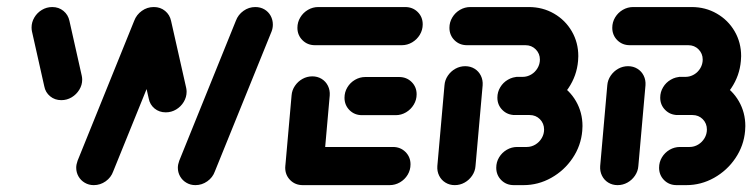

<svg xmlns="http://www.w3.org/2000/svg" viewBox="-20 -539 2196 559"><path d="M497.8 -50.7Q497.8 -60 501.9 -71.1L666.7 -478.5Q673.3 -496.3 688.9 -507.4Q704.4 -518.5 723.3 -518.5Q738.1 -518.5 749.8 -511.7Q761.5 -504.8 768 -493Q774.4 -481.1 774.4 -467.4Q774.4 -457 770.7 -447.4L605.6 -40Q599.3 -22.2 583.5 -11.1Q567.8 0 548.9 0Q534.4 0 522.8 -6.9Q511.1 -13.7 504.4 -25.4Q497.8 -37 497.8 -50.7ZM108.9 -287.8 73 -447.8Q71.9 -453.3 71.9 -458.9Q71.9 -474.4 80 -488.1Q88.1 -501.9 102 -510.2Q115.9 -518.5 132.2 -518.5Q151.1 -518.5 164.8 -507.2Q178.5 -495.9 182.2 -478.1L218.1 -318.1Q219.3 -312.6 219.3 -307Q219.3 -291.5 210.9 -277.8Q202.6 -264.1 188.7 -255.7Q174.8 -247.4 158.5 -247.4Q139.6 -247.4 125.9 -258.7Q112.2 -270 108.9 -287.8ZM201.9 -50.7Q201.9 -60 205.9 -71.1L370.7 -478.5Q377.4 -496.3 393 -507.4Q408.5 -518.5 427.4 -518.5Q442.2 -518.5 453.9 -511.7Q465.6 -504.8 472 -493Q478.5 -481.1 478.5 -467.4Q478.5 -457 474.8 -447.4L309.6 -40Q303.3 -22.2 287.6 -11.1Q271.9 0 253 0Q238.5 0 226.9 -6.9Q215.2 -13.7 208.5 -25.4Q201.9 -37 201.9 -50.7ZM413 -252.2 368.9 -447.8Q367.8 -453.3 367.8 -458.9Q367.8 -474.4 375.9 -488.1Q384.1 -501.9 398 -510.2Q411.9 -518.5 428.1 -518.5Q447 -518.5 460.7 -507.2Q474.4 -495.9 478.1 -478.1L522.2 -282.6Q523.3 -277 523.3 -271.9Q523.3 -256.3 515 -242.4Q506.7 -228.5 492.8 -220.2Q478.9 -211.9 462.6 -211.9Q443.7 -211.9 430 -223.1Q416.3 -234.4 413 -252.2Z M810.4 -51.9 828.9 -261.1Q830 -276.3 838.7 -289.1Q847.4 -301.9 860.7 -309.3Q874.1 -316.7 889.3 -316.7Q904.4 -316.7 916.5 -309.3Q928.5 -301.9 934.8 -289.1Q941.1 -276.3 940 -261.1L921.5 -51.9ZM1175.2 -60.4Q1175.2 -44.1 1166.9 -30.2Q1158.5 -16.3 1144.4 -8.1Q1130.4 0 1114.4 0H861.5Q839.6 0 825 -14.6Q810.4 -29.3 810.4 -50.7Q810.4 -67 818.7 -80.9Q827 -94.8 841.1 -103Q855.2 -111.1 871.1 -111.1H1124.1Q1145.9 -111.1 1160.6 -96.5Q1175.2 -81.9 1175.2 -60.4ZM983 -254.4Q983 -270.7 991.3 -284.6Q999.6 -298.5 1013.7 -306.7Q1027.8 -314.8 1043.7 -314.8H1141.9Q1163.7 -314.8 1178.3 -300.4Q1193 -285.9 1193 -264.4Q1193 -248.1 1184.6 -234.3Q1176.3 -220.4 1162.2 -212Q1148.1 -203.7 1132.2 -203.7H1034.1Q1012.2 -203.7 997.6 -218.3Q983 -233 983 -254.4ZM845.9 -458.1Q845.9 -474.4 854.3 -488.3Q862.6 -502.2 876.7 -510.4Q890.7 -518.5 906.7 -518.5H1159.6Q1181.5 -518.5 1196.1 -504.1Q1210.7 -489.6 1210.7 -468.1Q1210.7 -451.9 1202.4 -438Q1194.1 -424.1 1180 -415.7Q1165.9 -407.4 1150 -407.4H897Q875.2 -407.4 860.6 -422Q845.9 -436.7 845.9 -458.1Z M1304.1 0Q1288.9 0 1276.9 -7.4Q1264.8 -14.8 1258.5 -27.6Q1252.2 -40.4 1253.3 -55.6L1274.1 -290.7Q1275.2 -305.9 1283.9 -318.7Q1292.6 -331.5 1305.9 -338.9Q1319.3 -346.3 1334.4 -346.3Q1349.6 -346.3 1361.7 -338.9Q1373.7 -331.5 1380 -318.7Q1386.3 -305.9 1385.2 -290.7L1364.4 -55.6Q1363.3 -40.4 1354.6 -27.6Q1345.9 -14.8 1332.6 -7.4Q1319.3 0 1304.1 0ZM1483 -315.2H1531.5Q1571.9 -315.2 1605 -296.1Q1638.1 -277 1657 -244.3Q1675.9 -211.5 1675.9 -171.9Q1675.9 -167.4 1675.2 -157.8Q1671.5 -114.8 1647.2 -78.7Q1623 -42.6 1585 -21.3Q1547 0 1504.1 0H1475.9Q1454.1 0 1439.4 -14.6Q1424.8 -29.3 1424.8 -50.7Q1424.8 -67 1433.1 -80.9Q1441.5 -94.8 1455.6 -103Q1469.6 -111.1 1485.6 -111.1H1513.7Q1527 -111.1 1538.7 -118.1Q1550.4 -125.2 1557.2 -136.9Q1564.1 -148.5 1564.1 -161.9Q1564.1 -179.6 1552 -191.9Q1540 -204.1 1521.9 -204.1H1473.3ZM1428.1 -254.8Q1428.1 -271.1 1436.5 -285Q1444.8 -298.9 1458.9 -307Q1473 -315.2 1488.9 -315.2H1501.9Q1514.8 -315.2 1526.5 -322Q1538.1 -328.9 1545 -340.6Q1551.9 -352.2 1551.9 -365.6Q1551.9 -383 1539.8 -395.2Q1527.8 -407.4 1510 -407.4H1339.6Q1317.8 -407.4 1303.1 -422Q1288.5 -436.7 1288.5 -458.1Q1288.5 -474.4 1296.9 -488.3Q1305.2 -502.2 1319.3 -510.4Q1333.3 -518.5 1349.3 -518.5H1519.6Q1560 -518.5 1593 -499.4Q1625.9 -480.4 1644.8 -447.8Q1663.7 -415.2 1663.7 -375.6Q1663.7 -371.1 1663 -361.5Q1659.3 -318.5 1635 -282.4Q1610.7 -246.3 1572.8 -225.2Q1534.8 -204.1 1492.2 -204.1H1479.3Q1457.4 -204.1 1442.8 -218.7Q1428.1 -233.3 1428.1 -254.8Z M1778.1 0Q1763 0 1750.9 -7.4Q1738.9 -14.8 1732.6 -27.6Q1726.3 -40.4 1727.4 -55.6L1748.1 -290.7Q1749.3 -305.9 1758 -318.7Q1766.7 -331.5 1780 -338.9Q1793.3 -346.3 1808.5 -346.3Q1823.7 -346.3 1835.7 -338.9Q1847.8 -331.5 1854.1 -318.7Q1860.4 -305.9 1859.3 -290.7L1838.5 -55.6Q1837.4 -40.4 1828.7 -27.6Q1820 -14.8 1806.7 -7.4Q1793.3 0 1778.1 0ZM1957 -315.2H2005.6Q2045.9 -315.2 2079.1 -296.1Q2112.2 -277 2131.1 -244.3Q2150 -211.5 2150 -171.9Q2150 -167.4 2149.3 -157.8Q2145.6 -114.8 2121.3 -78.7Q2097 -42.6 2059.1 -21.3Q2021.1 0 1978.1 0H1950Q1928.1 0 1913.5 -14.6Q1898.9 -29.3 1898.9 -50.7Q1898.9 -67 1907.2 -80.9Q1915.6 -94.8 1929.6 -103Q1943.7 -111.1 1959.6 -111.1H1987.8Q2001.1 -111.1 2012.8 -118.1Q2024.4 -125.2 2031.3 -136.9Q2038.1 -148.5 2038.1 -161.9Q2038.1 -179.6 2026.1 -191.9Q2014.1 -204.1 1995.9 -204.1H1947.4ZM1902.2 -254.8Q1902.2 -271.1 1910.6 -285Q1918.9 -298.9 1933 -307Q1947 -315.2 1963 -315.2H1975.9Q1988.9 -315.2 2000.6 -322Q2012.2 -328.9 2019.1 -340.6Q2025.9 -352.2 2025.9 -365.6Q2025.9 -383 2013.9 -395.2Q2001.9 -407.4 1984.1 -407.4H1813.7Q1791.9 -407.4 1777.2 -422Q1762.6 -436.7 1762.6 -458.1Q1762.6 -474.4 1770.9 -488.3Q1779.3 -502.2 1793.3 -510.4Q1807.4 -518.5 1823.3 -518.5H1993.7Q2034.1 -518.5 2067 -499.4Q2100 -480.4 2118.9 -447.8Q2137.8 -415.2 2137.8 -375.6Q2137.8 -371.1 2137 -361.5Q2133.3 -318.5 2109.1 -282.4Q2084.8 -246.3 2046.9 -225.2Q2008.9 -204.1 1966.3 -204.1H1953.3Q1931.5 -204.1 1916.9 -218.7Q1902.2 -233.3 1902.2 -254.8Z"/></svg>

Font: 26F Galaxy Sans Black
Style: Italic
Weight: 900
Italic angle: -5°
Designer: C₂₉H₂₅N₃O₅
Version: Version 1.200